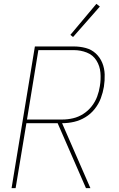

<svg xmlns="http://www.w3.org/2000/svg" viewBox="-20 -976 616 996"><path d="M40 0H61L117 -337H279L426 0H449L302 -337H304Q334 -337 364.5 -344Q395 -351 423 -368Q451 -385 471.5 -411Q492 -437 503 -466.5Q514 -496 519 -526Q524 -558 523 -590Q522 -622 510.5 -650Q499 -678 477 -698.5Q455 -719 425 -727Q395 -735 363 -735H161ZM120 -356 179 -716H363Q398 -716 430 -703.5Q462 -691 480 -662.5Q498 -634 501 -599Q504 -564 498 -529Q494 -502 484 -475Q474 -448 455.5 -424.5Q437 -401 412 -385Q387 -369 359 -362.5Q331 -356 304 -356ZM359 -784 498 -942 480 -956 345 -795Z"/></svg>

Font: Iosevka Sparkle Thin Oblique
Style: Regular
Weight: 100
Italic angle: -9°
Designer: Belleve Invis
Foundry: Belleve Invis
Version: Version 4.5.0; ttfautohint (v1.8.3)